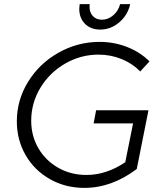

<svg xmlns="http://www.w3.org/2000/svg" viewBox="-20 -909 809 935"><path d="M448 -372H703L646 -86Q524 6 391 6Q298 6 222.5 -37Q147 -80 104.5 -154Q62 -228 62 -318Q62 -422 117 -511Q172 -600 265 -652.5Q358 -705 465 -705Q536 -705 599.5 -680Q663 -655 708 -610L663 -561Q625 -600 572 -621.5Q519 -643 460 -643Q373 -643 297.5 -599.5Q222 -556 177 -482Q132 -408 132 -321Q132 -247 167 -187Q202 -127 263.5 -92Q325 -57 401 -57Q498 -57 590 -119L628 -308H436ZM416 -876Q416 -848 432.5 -830.5Q449 -813 476 -813Q507 -813 532 -835Q557 -857 565 -889H614Q602 -835 560.5 -800Q519 -765 468 -765Q422 -765 394 -793Q366 -821 366 -866Q366 -873 368 -889H417Q416 -885 416 -876Z"/></svg>

Font: Gontserrat Light
Style: Italic
Weight: 300
Italic angle: -11.3°
Designer: Julieta Ulanovsky
Foundry: Julieta Ulanovsky
Version: Version 6.001